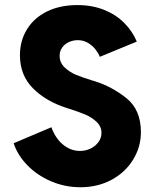

<svg xmlns="http://www.w3.org/2000/svg" viewBox="-20 -748 632 775"><path d="M35.2 -169.9 187.5 -234.4Q195.8 -209.5 212.2 -187.5Q228.5 -165.5 252 -152.1Q275.4 -138.7 302.7 -138.7Q325.7 -138.7 345.7 -148.4Q365.7 -158.2 377.7 -175Q389.6 -191.9 389.6 -211.9Q389.6 -237.3 370.1 -255.9Q350.6 -274.4 325.2 -285.2Q299.8 -295.9 263.7 -307.6Q260.3 -308.6 256.3 -309.8Q252.4 -311 248 -312.5Q164.6 -339.4 112.5 -392.1Q60.5 -444.8 60.5 -525.4Q60.5 -583.5 88.9 -629.6Q117.2 -675.8 169.7 -701.7Q222.2 -727.5 292 -727.5Q351.6 -727.5 399.4 -708.5Q447.3 -689.5 480.7 -656.2Q514.2 -623 532.2 -580.1L382.8 -518.6Q377.9 -532.2 365.7 -548.1Q353.5 -564 335 -575Q316.4 -585.9 293.9 -585.9Q275.4 -585.9 258.5 -578.4Q241.7 -570.8 231.2 -556.4Q220.7 -542 220.7 -522.5Q220.7 -495.1 241 -475.8Q261.2 -456.5 288.1 -445.6Q314.9 -434.6 350.6 -423.8Q355.5 -421.9 363.3 -419.9Q432.1 -398.4 490.5 -351.6Q548.8 -304.7 548.8 -214.8Q548.8 -154.8 517.3 -103.5Q485.8 -52.2 430.2 -22.2Q374.5 7.8 304.7 7.8Q241.7 7.8 185.3 -16.6Q128.9 -41 89.6 -81.8Q50.3 -122.6 35.2 -169.9Z"/></svg>

Font: Reddit Sans Fudge ExtraBold
Style: Regular
Weight: 800
Designer: Stephen Hutchings
Foundry: Reddit
Version: Version 1.011